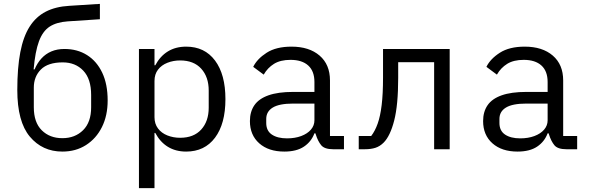

<svg xmlns="http://www.w3.org/2000/svg" viewBox="-20 -768 3040 988"><path d="M301 12Q198 12 133.5 -65Q69 -142 69 -305Q69 -419 84.5 -499.5Q100 -580 132.5 -631Q165 -682 215.5 -708Q266 -734 336 -738L494 -748V-669L328 -658Q271 -654 235.5 -631Q200 -608 180.5 -555.5Q161 -503 153 -411H158Q172 -444 193.5 -467.5Q215 -491 244.5 -503.5Q274 -516 312 -516Q378 -516 428 -484.5Q478 -453 506 -394Q534 -335 534 -251Q534 -173 504.5 -114Q475 -55 422.5 -21.5Q370 12 301 12ZM301 -57Q366 -57 407.5 -98Q449 -139 449 -216V-279Q449 -362 408.5 -404.5Q368 -447 303 -447Q227 -447 190.5 -410.5Q154 -374 154 -317V-216Q154 -138 195 -97.5Q236 -57 301 -57Z M695 -516H775V-432H779Q804 -479 844 -503.5Q884 -528 938 -528Q1033 -528 1086.5 -456.5Q1140 -385 1140 -258Q1140 -131 1086.5 -59.5Q1033 12 938 12Q884 12 844 -12.5Q804 -37 779 -84H775V200H695ZM907 -59Q977 -59 1015.5 -101.5Q1054 -144 1054 -214V-302Q1054 -372 1015.5 -414.5Q977 -457 907 -457Q872 -457 841.5 -445Q811 -433 793 -409.5Q775 -386 775 -351V-165Q775 -131 793 -107Q811 -83 841.5 -71Q872 -59 907 -59Z M1695 0Q1650 0 1633 -20.5Q1616 -41 1605 -76L1603 -82H1598Q1582 -39 1544 -13.5Q1506 12 1443 12Q1362 12 1314 -30.5Q1266 -73 1266 -145Q1266 -193 1289 -226.5Q1312 -260 1361.5 -277.5Q1411 -295 1488 -295H1598V-346Q1598 -402 1566 -431Q1534 -460 1475 -460Q1423 -460 1390 -439.5Q1357 -419 1337 -384L1283 -424Q1303 -465 1352 -496.5Q1401 -528 1480 -528Q1571 -528 1624.5 -482Q1678 -436 1678 -354V-68H1750V0ZM1457 -56Q1498 -56 1530 -68Q1562 -80 1580 -101Q1598 -122 1598 -149V-235H1488Q1417 -235 1383.5 -214.5Q1350 -194 1350 -156V-135Q1350 -95 1379 -75.5Q1408 -56 1457 -56Z M1826 -68H1890Q1910 -94 1923.5 -132Q1937 -170 1944 -227.5Q1951 -285 1951 -369V-516H2294V0H2214V-448H2029V-367Q2029 -228 2008.5 -148Q1988 -68 1954 -34Q1935 -15 1912 -7.5Q1889 0 1857 0H1826Z M2895 0Q2850 0 2833 -20.5Q2816 -41 2805 -76L2803 -82H2798Q2782 -39 2744 -13.5Q2706 12 2643 12Q2562 12 2514 -30.5Q2466 -73 2466 -145Q2466 -193 2489 -226.5Q2512 -260 2561.5 -277.5Q2611 -295 2688 -295H2798V-346Q2798 -402 2766 -431Q2734 -460 2675 -460Q2623 -460 2590 -439.5Q2557 -419 2537 -384L2483 -424Q2503 -465 2552 -496.5Q2601 -528 2680 -528Q2771 -528 2824.5 -482Q2878 -436 2878 -354V-68H2950V0ZM2657 -56Q2698 -56 2730 -68Q2762 -80 2780 -101Q2798 -122 2798 -149V-235H2688Q2617 -235 2583.5 -214.5Q2550 -194 2550 -156V-135Q2550 -95 2579 -75.5Q2608 -56 2657 -56Z"/></svg>

Font: Lilex
Style: Regular
Weight: 400
Monospace: yes
Designer: Mike Abbink, Paul van der Laan, Pieter van Rosmalen, Mikhael Khrustik
Foundry: Mikhael Khrustik
Version: Version 2.510